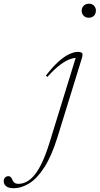

<svg xmlns="http://www.w3.org/2000/svg" viewBox="-216 -738 526 1012"><path d="M214.5 -682Q214.5 -692 219.2 -700.2Q224 -708.5 232.5 -713.5Q241 -718.5 252 -718.5Q270 -718.5 279.8 -707.8Q289.5 -697 289.5 -682Q289.5 -671.5 285.2 -663Q281 -654.5 272.5 -649.5Q264 -644.5 252 -644.5Q235 -644.5 224.8 -655.2Q214.5 -666 214.5 -682ZM87.5 -16.5Q56.5 83 18.8 142.2Q-19 201.5 -60.8 227.8Q-102.5 254 -144.5 254Q-171.5 254 -184 243.2Q-196.5 232.5 -196.5 218Q-196.5 205 -189.2 197.8Q-182 190.5 -171.5 190.5Q-164 190.5 -159 195.8Q-154 201 -150 211.5Q-146 221 -138.5 226Q-131 231 -119.5 231Q-97 231 -75.8 220Q-54.5 209 -34 184.2Q-13.5 159.5 6.2 117.5Q26 75.5 45 14L187.5 -447.5L194 -432.5Q178.5 -434.5 156 -427.2Q133.5 -420 103.2 -398Q73 -376 33.5 -332.5L26 -339.5Q63 -387.5 94 -414.8Q125 -442 150.2 -453.2Q175.5 -464.5 194 -464.5Q207.5 -464.5 213.2 -461.2Q219 -458 219 -450Q219 -442 214.5 -428Z"/></svg>

Font: Newsreader 36pt ExtraLight
Style: Italic
Weight: 250
Italic angle: -17°
Designer: Hugues Gentile
Foundry: Production Type
Version: Version 1.003